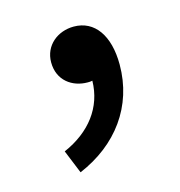

<svg xmlns="http://www.w3.org/2000/svg" viewBox="-61 -182 400 427"><g transform="rotate(-15 139.0 31.5)"><path d="M53 136 75 190C165 152 221 77 221 -19C221 -86 192 -127 144 -127C107 -127 75 -102 75 -63C75 -21 107 1 142 1C146 1 149 1 153 0C152 61 115 109 53 136Z"/></g></svg>

Font: Noto Traditional Nushu
Style: Bold
Weight: 700
Designer: LIU Zhao
Foundry: LiuZhao Studio
Version: Version 2.003